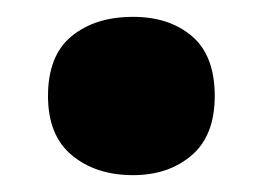

<svg xmlns="http://www.w3.org/2000/svg" viewBox="-20 -196 312 228"><path d="M37 -82Q37 -35 65.5 -11.5Q94 12 138 12Q180 12 207.5 -11.5Q235 -35 235 -82Q235 -130 208 -153Q181 -176 138 -176Q93 -176 65 -153Q37 -130 37 -82Z"/></svg>

Font: Noto Sans Display SemiCondensed Black
Style: Regular
Weight: 900
Width: 4
Designer: Monotype Design Team
Foundry: Monotype Imaging Inc.
Version: Version 1.900